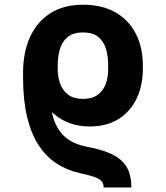

<svg xmlns="http://www.w3.org/2000/svg" viewBox="-20 -573 712 825"><path d="M544.3 232.6H425.4Q425.4 214.9 415.4 204.3Q405.4 193.8 383.4 186.5Q361.5 179.2 324.8 171.5Q267.5 158.7 222.1 128.7Q176.7 98.7 144.8 48.8Q112.9 -1.1 96 -72.7Q79.1 -144.3 79.1 -239.8V-266L194.9 -247.3V-221.1Q192.1 -154.7 200 -105.9Q208 -57 227.4 -23.8Q246.8 9.4 277.7 29.2Q308.6 48.9 351.4 57.2Q405.1 67.2 442.1 81.6Q479.1 96 501.6 116.6Q524 137.1 534.2 165.6Q544.3 194.1 544.3 232.6ZM364.5 -29.5Q313.6 -29.5 270.8 -47.2Q227.9 -64.8 192.2 -101.7Q156.4 -138.6 126 -195.1Q117.5 -211.4 106.2 -221.2Q95 -231.1 87 -238.3Q79 -245.5 79.1 -253.3V-263.1Q79.6 -349.1 109.3 -414.4Q139.1 -479.7 196.5 -516.2Q253.9 -552.7 336.5 -552.7Q419.4 -552.7 476.7 -519.6Q533.9 -486.4 563.8 -427.7Q593.8 -369 593.8 -291.8V-276.8Q593.8 -206.2 567.3 -150.2Q540.8 -94.1 489.7 -61.8Q438.6 -29.5 364.5 -29.5ZM336.5 -148Q377 -148.3 400.7 -166.3Q424.4 -184.2 434.8 -213.4Q445.2 -242.7 444.7 -276.8V-291.8Q445.2 -329.8 435.7 -362.1Q426.2 -394.3 402.6 -414Q379 -433.6 336.5 -433.6Q295.5 -433.6 271.8 -414.8Q248 -396.1 238.1 -364Q228.1 -331.8 227.9 -291.8V-276.8Q228.1 -243 238.5 -213.6Q248.9 -184.2 272.7 -166.3Q296.4 -148.3 336.5 -148Z"/></svg>

Font: Inter
Style: Regular
Weight: 400
Designer: Rasmus Andersson
Foundry: rsms
Version: Version 4.000;git-8c9346024